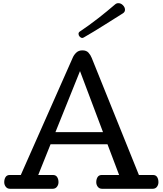

<svg xmlns="http://www.w3.org/2000/svg" viewBox="-20 -1174 1012 1194"><path d="M42.5 0Q25.4 0 15.9 -12.5Q6.3 -24.9 6.3 -41Q6.3 -59.6 14.6 -72.8Q22.9 -85.9 41.5 -85.9H109.4L432.6 -815.9Q439.9 -833 454.6 -846.9Q469.2 -860.8 492.7 -860.8Q517.1 -860.8 530 -846.7Q543 -832.5 550.3 -814L843.8 -85.9H930.7Q949.2 -85.9 957.3 -72.8Q965.3 -59.6 965.3 -41Q965.3 -24.9 956.1 -12.5Q946.8 0 929.7 0H614.7Q597.7 0 588.1 -12.5Q578.6 -24.9 578.6 -41Q578.6 -59.6 586.9 -72.8Q595.2 -85.9 613.8 -85.9H720.7L648.4 -276.9H294.4L217.8 -85.9H308.6Q327.1 -85.9 335.4 -72.8Q343.8 -59.6 343.8 -41Q343.8 -24.9 334.2 -12.5Q324.7 0 307.6 0ZM324.7 -352.1H620.6L477.5 -731.9ZM492.2 -938Q482.9 -938 475.6 -946Q468.3 -954.1 468.3 -963.4Q468.3 -972.7 476.6 -978Q531.7 -1014.6 589.1 -1059.3Q646.5 -1104 696.3 -1147Q704.6 -1154.3 716.3 -1154.3Q731.9 -1154.3 744.6 -1141.4Q757.3 -1128.4 757.3 -1113.3Q757.3 -1099.6 744.6 -1091.3Q687 -1055.2 624 -1015.4Q561 -975.6 501.5 -941.4Q495.6 -938 492.2 -938Z"/></svg>

Font: Cutive
Style: Regular
Weight: 400
Version: Version 1.100; ttfautohint (v1.8.4.7-5d5b)